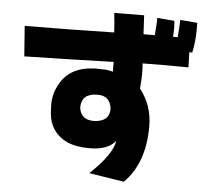

<svg xmlns="http://www.w3.org/2000/svg" viewBox="-56 -817 1012 935"><g transform="rotate(5 450.5 -350.0)"><path d="M411 -224Q487 -226 488 -290Q480 -354 419 -353Q340 -353 340 -283Q348 -224 411 -224ZM671 -666Q677 -734 676 -751L760 -744Q762 -725 762 -705Q762 -686 760 -666H783Q789 -734 788 -751L872 -744Q872 -725 872 -705Q872 -653 860 -597L846 -599L848 -524Q794 -525 738 -525L624 -524Q626 -504 626 -468Q626 -448 622 -401Q683 -324 683 -221Q683 -41 583 58L412 31Q520 -71 529 -137Q491 -90 403 -90Q335 -90 291 -110Q199 -155 199 -265L198 -285Q198 -338 222 -381Q271 -479 405 -479Q452 -479 466.5 -475Q481 -471 483 -471V-519Q259 -512 47 -508L36 -656Q250 -657 473 -662Q471 -702 465 -757L611 -758Q614 -709 616 -666Z"/></g></svg>

Font: KN Bobohei
Style: Bold
Weight: 700
Designer: Kingnam Type Foundry
Version: Version 1.710;March 18, 2023